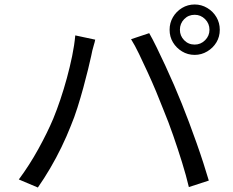

<svg xmlns="http://www.w3.org/2000/svg" viewBox="-20 -830 1040 857"><path d="M783 -697Q783 -670 802 -650.5Q821 -631 849 -631Q876 -631 895.5 -650.5Q915 -670 915 -697Q915 -725 895.5 -744.5Q876 -764 849 -764Q821 -764 802 -744.5Q783 -725 783 -697ZM737 -697Q737 -728 752 -753.5Q767 -779 792.5 -794.5Q818 -810 849 -810Q879 -810 905 -794.5Q931 -779 946 -753.5Q961 -728 961 -697Q961 -666 946 -641Q931 -616 905 -600.5Q879 -585 849 -585Q818 -585 792.5 -600.5Q767 -616 752 -641Q737 -666 737 -697ZM218 -301Q234 -340 249.5 -386Q265 -432 278.5 -481.5Q292 -531 302 -579.5Q312 -628 316 -672L405 -653Q403 -642 399 -629.5Q395 -617 392 -604Q389 -591 387 -580Q382 -557 373 -520Q364 -483 352 -439Q340 -395 326 -350.5Q312 -306 296 -268Q278 -222 254.5 -173.5Q231 -125 204 -79Q177 -33 149 7L64 -29Q111 -92 151.5 -165.5Q192 -239 218 -301ZM710 -339Q695 -378 677 -421Q659 -464 639 -507.5Q619 -551 600.5 -589.5Q582 -628 565 -655L646 -682Q661 -656 679.5 -618Q698 -580 718 -537Q738 -494 757 -450Q776 -406 792 -366Q807 -329 824 -283.5Q841 -238 857.5 -191.5Q874 -145 888 -101.5Q902 -58 912 -24L823 5Q811 -46 792.5 -105.5Q774 -165 753 -225.5Q732 -286 710 -339Z"/></svg>

Font: Noto Sans JP Thin
Style: Regular
Weight: 400
Version: Version 2.004-H2;hotconv 1.0.118;makeotfexe 2.5.65603